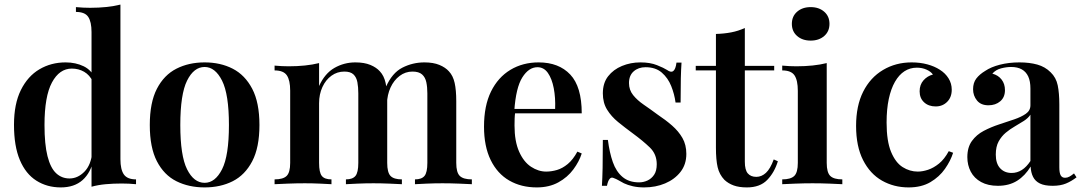

<svg xmlns="http://www.w3.org/2000/svg" viewBox="-20 -803 4716 837"><path d="M505 -783V-109Q505 -64 520 -42.5Q535 -21 573 -21V0Q542 -3 511 -3Q474 -3 441 0Q408 3 379 11V-663Q379 -708 364.5 -729.5Q350 -751 311 -751V-772Q343 -769 373 -769Q411 -769 444 -772.5Q477 -776 505 -783ZM266 -531Q310 -531 345 -514Q380 -497 397 -457L385 -447Q371 -476 347 -490Q323 -504 293 -504Q239 -504 206.5 -443.5Q174 -383 174 -258Q174 -174 187 -122.5Q200 -71 224.5 -48Q249 -25 283 -25Q319 -25 348 -54.5Q377 -84 382 -139L389 -111Q376 -50 340 -18Q304 14 245 14Q185 14 138.5 -15.5Q92 -45 66.5 -105.5Q41 -166 41 -259Q41 -350 71 -410.5Q101 -471 152 -501Q203 -531 266 -531Z M872 -531Q941 -531 994.5 -503.5Q1048 -476 1079.5 -416Q1111 -356 1111 -258Q1111 -160 1079.5 -100Q1048 -40 994.5 -13Q941 14 872 14Q803 14 749 -13Q695 -40 664 -100Q633 -160 633 -258Q633 -356 664 -416Q695 -476 749 -503.5Q803 -531 872 -531ZM872 -511Q825 -511 795.5 -451.5Q766 -392 766 -258Q766 -124 795.5 -65Q825 -6 872 -6Q918 -6 948 -65Q978 -124 978 -258Q978 -392 948 -451.5Q918 -511 872 -511Z M1529 -531Q1568 -531 1594.5 -520Q1621 -509 1636 -492Q1654 -473 1661 -441.5Q1668 -410 1668 -362V-93Q1668 -51 1682.5 -36Q1697 -21 1732 -21V0Q1714 -1 1678 -2.5Q1642 -4 1608 -4Q1572 -4 1538.5 -2.5Q1505 -1 1488 0V-21Q1517 -21 1529.5 -36Q1542 -51 1542 -93V-396Q1542 -423 1538 -444.5Q1534 -466 1521 -478.5Q1508 -491 1481 -491Q1450 -491 1425 -473Q1400 -455 1385.5 -423.5Q1371 -392 1371 -353V-93Q1371 -51 1383 -36Q1395 -21 1425 -21V0Q1408 -1 1375.5 -2.5Q1343 -4 1309 -4Q1272 -4 1234 -2.5Q1196 -1 1177 0V-21Q1214 -21 1229.5 -36Q1245 -51 1245 -93V-408Q1245 -453 1230.5 -474.5Q1216 -496 1177 -496V-517Q1209 -514 1239 -514Q1276 -514 1309.5 -517.5Q1343 -521 1371 -528V-428Q1396 -483 1438 -507Q1480 -531 1529 -531ZM1830 -531Q1869 -531 1895.5 -520Q1922 -509 1937 -492Q1955 -473 1962 -441.5Q1969 -410 1969 -362V-93Q1969 -51 1984.5 -36Q2000 -21 2037 -21V0Q2019 -1 1981.5 -2.5Q1944 -4 1909 -4Q1873 -4 1839.5 -2.5Q1806 -1 1789 0V-21Q1818 -21 1830.5 -36Q1843 -51 1843 -93V-396Q1843 -423 1838.5 -444.5Q1834 -466 1820 -478.5Q1806 -491 1778 -491Q1747 -491 1722 -472Q1697 -453 1682.5 -421.5Q1668 -390 1667 -351L1662 -423Q1689 -485 1734 -508Q1779 -531 1830 -531Z M2328 -531Q2416 -531 2466 -478Q2516 -425 2516 -309H2179L2178 -328H2400Q2402 -377 2394 -418.5Q2386 -460 2368.5 -485Q2351 -510 2323 -510Q2285 -510 2257 -465.5Q2229 -421 2222 -320L2226 -314Q2224 -301 2223.5 -286Q2223 -271 2223 -256Q2223 -187 2243 -142Q2263 -97 2295 -76Q2327 -55 2361 -55Q2384 -55 2408 -62Q2432 -69 2455 -88Q2478 -107 2497 -142L2516 -134Q2505 -99 2479.5 -64.5Q2454 -30 2414 -8Q2374 14 2320 14Q2252 14 2200 -16Q2148 -46 2119 -105.5Q2090 -165 2090 -251Q2090 -342 2120.5 -404Q2151 -466 2205 -498.5Q2259 -531 2328 -531Z M2772 -531Q2814 -531 2844 -519Q2874 -507 2888 -498Q2922 -473 2929 -530H2951Q2949 -501 2948 -461.5Q2947 -422 2947 -356H2925Q2920 -393 2906 -428Q2892 -463 2865 -486.5Q2838 -510 2794 -510Q2763 -510 2742.5 -492Q2722 -474 2722 -441Q2722 -411 2740 -388.5Q2758 -366 2786.5 -346.5Q2815 -327 2846 -304Q2882 -280 2910 -255.5Q2938 -231 2955 -201.5Q2972 -172 2972 -132Q2972 -86 2946.5 -53.5Q2921 -21 2879.5 -3.5Q2838 14 2788 14Q2761 14 2739 9Q2717 4 2700 -4Q2687 -11 2676.5 -17Q2666 -23 2655 -27Q2645 -32 2637.5 -23Q2630 -14 2626 7H2604Q2606 -25 2607 -71Q2608 -117 2608 -193H2630Q2637 -138 2651.5 -96.5Q2666 -55 2694 -31.5Q2722 -8 2766 -8Q2785 -8 2802.5 -16Q2820 -24 2831.5 -41Q2843 -58 2843 -87Q2843 -131 2813 -160Q2783 -189 2738 -222Q2704 -247 2674.5 -271Q2645 -295 2626.5 -325Q2608 -355 2608 -396Q2608 -441 2631 -470.5Q2654 -500 2691.5 -515.5Q2729 -531 2772 -531Z M3227 -681V-516H3355V-496H3227V-98Q3227 -62 3240 -47Q3253 -32 3277 -32Q3300 -32 3319 -49.5Q3338 -67 3353 -108L3371 -100Q3356 -51 3324.5 -18.5Q3293 14 3236 14Q3202 14 3178.5 5.5Q3155 -3 3138 -19Q3116 -42 3108.5 -74Q3101 -106 3101 -159V-496H3013V-516H3101V-655Q3137 -656 3168 -662Q3199 -668 3227 -681Z M3514 -772Q3550 -772 3573 -752Q3596 -732 3596 -699Q3596 -666 3573 -646Q3550 -626 3514 -626Q3478 -626 3455 -646Q3432 -666 3432 -699Q3432 -732 3455 -752Q3478 -772 3514 -772ZM3584 -528V-93Q3584 -51 3599.5 -36Q3615 -21 3652 -21V0Q3634 -1 3597 -2.5Q3560 -4 3522 -4Q3485 -4 3447 -2.5Q3409 -1 3390 0V-21Q3427 -21 3442.5 -36Q3458 -51 3458 -93V-407Q3458 -453 3443.5 -474.5Q3429 -496 3390 -496V-517Q3422 -514 3452 -514Q3489 -514 3522.5 -517.5Q3556 -521 3584 -528Z M3954 -531Q3991 -531 4022.5 -522.5Q4054 -514 4077 -499Q4101 -484 4115 -461.5Q4129 -439 4129 -412Q4129 -379 4109 -359Q4089 -339 4059 -339Q4028 -339 4008.5 -357Q3989 -375 3989 -405Q3989 -434 4006 -453Q4023 -472 4047 -478Q4038 -491 4019 -499.5Q4000 -508 3977 -508Q3947 -508 3923 -492.5Q3899 -477 3881.5 -446.5Q3864 -416 3854.5 -371.5Q3845 -327 3845 -269Q3845 -188 3864.5 -141Q3884 -94 3915 -74.5Q3946 -55 3981 -55Q4002 -55 4026 -63Q4050 -71 4073.5 -90Q4097 -109 4116 -144L4135 -137Q4124 -102 4099.5 -67Q4075 -32 4036 -9Q3997 14 3941 14Q3877 14 3825 -15.5Q3773 -45 3742.5 -105Q3712 -165 3712 -254Q3712 -342 3743 -403.5Q3774 -465 3829.5 -498Q3885 -531 3954 -531Z M4330 7Q4287 7 4257 -9.5Q4227 -26 4212 -54.5Q4197 -83 4197 -118Q4197 -161 4217 -188.5Q4237 -216 4268.5 -232.5Q4300 -249 4335 -260.5Q4370 -272 4401 -282.5Q4432 -293 4452 -307Q4472 -321 4472 -344V-417Q4472 -449 4462.5 -469.5Q4453 -490 4434.5 -500.5Q4416 -511 4388 -511Q4367 -511 4344 -505Q4321 -499 4306 -482Q4332 -475 4346.5 -456Q4361 -437 4361 -410Q4361 -379 4340.5 -361.5Q4320 -344 4289 -344Q4256 -344 4239 -365Q4222 -386 4222 -414Q4222 -442 4236 -460.5Q4250 -479 4275 -494Q4300 -511 4339 -521Q4378 -531 4424 -531Q4468 -531 4502 -521.5Q4536 -512 4560 -488Q4584 -465 4591 -431Q4598 -397 4598 -348V-74Q4598 -49 4604 -38.5Q4610 -28 4623 -28Q4633 -28 4642 -33Q4651 -38 4662 -47L4673 -30Q4651 -13 4627 -3Q4603 7 4569 7Q4534 7 4513.5 -3Q4493 -13 4483.5 -32Q4474 -51 4473 -77Q4449 -37 4414 -15Q4379 7 4330 7ZM4390 -49Q4414 -49 4434.5 -62Q4455 -75 4472 -101V-303Q4462 -288 4443.5 -276Q4425 -264 4404 -252Q4383 -240 4364.5 -224.5Q4346 -209 4333.5 -186.5Q4321 -164 4321 -129Q4321 -90 4340 -69.5Q4359 -49 4390 -49Z"/></svg>

Font: Playfair Display SemiBold
Style: Regular
Weight: 600
Designer: Claus Eggers Sørensen
Foundry: Claus Eggers Sørensen
Version: Version 1.203